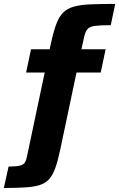

<svg xmlns="http://www.w3.org/2000/svg" viewBox="-79 -762 610 982"><path d="M-59.4 199.6 -35.1 89.9Q6.3 89.9 24.6 84.7Q42.8 79.4 49.2 67.7Q55.7 55.9 59.2 37.2L149.7 -391.1H54.5L79.7 -510H174.9L183 -547.3Q195.7 -604.5 209.7 -641Q223.6 -677.5 244.6 -698.2Q265.6 -718.8 298.9 -728.2Q332.1 -737.6 383.6 -739.8Q435 -742 510.3 -742L487.5 -633.3Q433.3 -633.3 405.9 -629.5Q378.6 -625.6 367.6 -612.2Q356.6 -598.8 350.6 -569.6L337.5 -510H461.3L436.1 -391.1H312.3L229.1 3.2Q216.9 61.2 203.6 98Q190.4 134.9 171.2 155.4Q152.1 176 122.4 185Q92.7 194.1 48.4 196.6Q4.1 199.1 -59.4 199.6Z"/></svg>

Font: Saira Thin
Style: Italic
Weight: 100
Italic angle: -12°
Designer: Hector Gatti with collaboration of the Omnibus-Type team
Foundry: Omnibus-Type
Version: Version 1.101